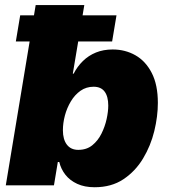

<svg xmlns="http://www.w3.org/2000/svg" viewBox="-20 -748 682 775"><path d="M361.8 7.8Q321.3 7.8 291.7 -5.9Q262.2 -19.5 244.1 -42.5Q226.1 -65.4 219.2 -94.2H213.4L197.8 0H3.4L124 -727.5H320.3L273.9 -450.7H277.3Q292 -479.5 314.7 -501.7Q337.4 -523.9 367.4 -536.1Q397.5 -548.3 434.6 -548.3Q485.4 -548.3 526.6 -524.9Q567.9 -501.5 592.5 -453.6Q617.2 -405.8 617.2 -332.5Q617.2 -278.3 602.8 -219Q588.4 -159.7 557.4 -108.2Q526.4 -56.6 478 -24.4Q429.7 7.8 361.8 7.8ZM295.9 -143.1Q329.6 -143.1 352.5 -161.6Q375.5 -180.2 389.6 -208.7Q403.8 -237.3 410.4 -267.6Q417 -297.9 417 -321.8Q417 -358.4 402.3 -378.2Q387.7 -397.9 357.9 -397.9Q328.1 -397.9 304.9 -381.6Q281.7 -365.2 265.9 -338.6Q250 -312 241.9 -281.5Q233.9 -251 233.9 -222.2Q233.9 -185.1 250 -164.1Q266.1 -143.1 295.9 -143.1ZM43.9 -580.6 61.5 -686H450.2L432.6 -580.6Z"/></svg>

Font: Inter 17pt Black
Style: Italic
Weight: 900
Italic angle: -9.3988°
Version: Version 4.001;git-66647c0bb